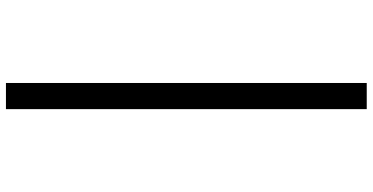

<svg xmlns="http://www.w3.org/2000/svg" viewBox="-328 -635 1271 655"><g transform="rotate(90 307.5 -307.5)"><path d="M263.1 -923.1H352.3V307.7H263.1Z"/></g></svg>

Font: Fira Code Fixed Retina
Style: Regular
Weight: 450
Monospace: yes
Designer: Carrois Corporate, Edenspiekermann AG, Nikita Prokopov
Foundry: Carrois Corporate, Edenspiekermann AG, Nikita Prokopov
Version: Version 5.002